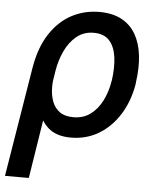

<svg xmlns="http://www.w3.org/2000/svg" viewBox="-86 -598 675 846"><g transform="rotate(5 252.0 -175.0)"><path d="M-32.2 203.1 47.4 -283.2Q62.5 -372.6 101.6 -432.6Q140.6 -492.7 196.8 -522.7Q252.9 -552.7 319.3 -552.7Q377.9 -552.7 418 -531.2Q458 -509.8 480.7 -470.5Q503.4 -431.2 509.8 -377.2Q516.1 -323.2 506.8 -258.3L505.9 -248.5Q492.7 -172.4 456.3 -114.3Q419.9 -56.2 365.2 -23.2Q310.5 9.8 242.2 9.8Q184.6 9.8 150.4 -15.1Q116.2 -40 99.4 -85.2Q82.5 -130.4 75.2 -191.4L144 -246.1Q139.6 -220.7 141.1 -191.9Q142.6 -163.1 152.8 -137.7Q163.1 -112.3 185.3 -96.4Q207.5 -80.6 244.6 -80.6Q289.6 -80.6 321 -104.2Q352.5 -127.9 371.8 -166.3Q391.1 -204.6 398.4 -248.5L400.4 -258.3Q408.2 -314.9 402.1 -360.4Q396 -405.8 372.3 -432.4Q348.6 -459 302.7 -459Q258.3 -459 226.6 -432.6Q194.8 -406.2 175.8 -365Q156.7 -323.7 149.4 -278.8L73.2 203.1Z"/></g></svg>

Font: Inter Tight Medium
Style: Italic
Weight: 500
Italic angle: -9.39999°
Designer: Rasmus Andersson
Foundry: rsms
Version: Version 3.004